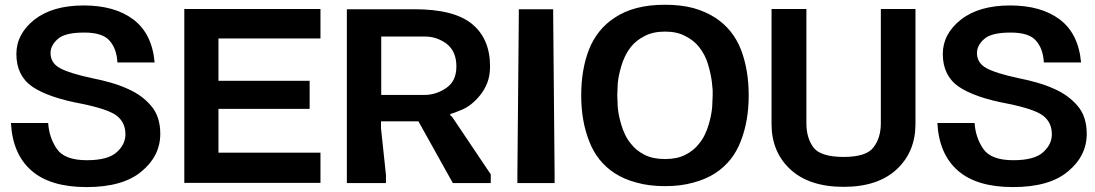

<svg xmlns="http://www.w3.org/2000/svg" viewBox="-20 -758 4540 796"><path d="M644.5 -203.1Q644.5 -111.3 566.4 -46.9Q489.3 17.6 338.9 17.6Q188.5 17.6 110.4 -50.8Q32.2 -119.1 25.4 -248Q76.2 -248 179.7 -248Q183.6 -187.5 215.8 -140.6Q248 -93.8 339.8 -93.8Q427.7 -93.8 463.9 -127Q500 -159.2 500 -201.2Q500 -250 463.9 -278.3Q427.7 -305.7 317.4 -328.1Q180.7 -353.5 114.3 -398.4Q47.9 -444.3 47.9 -534.2Q47.9 -617.2 123 -676.8Q198.2 -735.4 327.1 -735.4Q455.1 -735.4 532.2 -677.7Q610.4 -619.1 621.1 -499Q569.3 -499 466.8 -499Q463.9 -555.7 434.6 -588.9Q406.2 -623 329.1 -623Q248 -623 218.8 -595.7Q189.5 -569.3 189.5 -538.1Q189.5 -497.1 228.5 -475.6Q267.6 -454.1 363.3 -433.6Q403.3 -425.8 440.4 -415Q477.5 -404.3 509.8 -389.6Q569.3 -363.3 606.4 -319.3Q644.5 -275.4 644.5 -203.1Z M744.1 0Q744.1 -240.2 744.1 -720.7Q931.6 -720.7 1308.6 -720.7Q1308.6 -680.7 1308.6 -598.6Q1167 -598.6 885.7 -598.6Q885.7 -540 885.7 -422.9Q1011.7 -422.9 1263.7 -422.9Q1263.7 -384.8 1263.7 -306.6Q1137.7 -306.6 885.7 -306.6Q885.7 -246.1 885.7 -125Q1026.4 -125 1308.6 -125Q1308.6 -84 1308.6 0Q1120.1 0 744.1 0Q744.1 0 744.1 0Z M1854.5 -273.4Q1908.2 -194.3 2014.6 -35.2Q2014.6 -23.4 2014.6 1Q1961.9 1 1857.4 1Q1809.6 -84 1714.8 -254.9Q1663.1 -254.9 1559.6 -254.9Q1559.6 -245.1 1559.6 -225.6Q1566.4 -162.1 1580.1 -33.2Q1580.1 -22.5 1580.1 1Q1526.4 1 1418 1Q1418 -239.3 1418 -719.7Q1511.7 -719.7 1698.2 -719.7Q1863.3 -719.7 1937.5 -658.2Q2011.7 -596.7 2011.7 -482.4Q2011.7 -444.3 2000 -414.1Q1988.3 -384.8 1969.7 -362.3Q1936.5 -321.3 1896.5 -303.7Q1856.4 -287.1 1846.7 -285.2Q1846.7 -283.2 1846.7 -280.3Q1848.6 -279.3 1850.6 -277.3Q1852.5 -275.4 1854.5 -273.4ZM1738.3 -364.3Q1787.1 -364.3 1829.1 -392.6Q1872.1 -420.9 1872.1 -482.4Q1872.1 -544.9 1832 -576.2Q1791 -606.4 1743.2 -606.4Q1682.6 -606.4 1560.5 -606.4Q1560.5 -526.4 1560.5 -364.3Q1605.5 -364.3 1649.4 -364.3Q1694.3 -364.3 1738.3 -364.3Z M2130.9 -719.7Q2178.7 -719.7 2273.4 -719.7Q2273.4 -711.9 2273.4 -694.3Q2275.4 -474.6 2279.3 -35.2Q2279.3 -23.4 2279.3 1Q2227.5 1 2125 1Q2125 -6.8 2125 -23.4Q2125 -27.3 2125 -35.2Q2127 -254.9 2130.9 -694.3Q2130.9 -703.1 2130.9 -719.7Q2130.9 -719.7 2130.9 -719.7Z M3084 -362.3Q3084 -362.3 3084 -363.3Q3084 -362.3 3084 -362.3Q3084 -255.9 3050.8 -171.9Q3018.6 -87.9 2945.3 -40Q2906.2 -14.6 2854.5 -1Q2802.7 13.7 2737.3 13.7Q2670.9 13.7 2619.1 -1Q2567.4 -14.6 2528.3 -40Q2455.1 -87.9 2422.9 -171.9Q2389.6 -255.9 2389.6 -362.3Q2389.6 -362.3 2389.6 -362.3Q2389.6 -363.3 2389.6 -363.3Q2389.6 -469.7 2421.9 -552.7Q2455.1 -636.7 2528.3 -684.6Q2567.4 -710.9 2619.1 -724.6Q2670.9 -738.3 2737.3 -738.3Q2802.7 -738.3 2854.5 -724.6Q2906.2 -710 2945.3 -684.6Q3018.6 -636.7 3051.8 -552.7Q3084 -468.8 3084 -362.3ZM2737.3 -98.6Q2787.1 -98.6 2821.3 -116.2Q2856.4 -133.8 2877.9 -162.1Q2892.6 -179.7 2902.3 -200.2Q2912.1 -220.7 2918 -241.2Q2929.7 -280.3 2932.6 -314.5Q2934.6 -347.7 2934.6 -362.3Q2934.6 -370.1 2934.6 -383.8Q2933.6 -398.4 2931.6 -416Q2927.7 -449.2 2916 -489.3Q2904.3 -530.3 2877.9 -563.5Q2856.4 -590.8 2821.3 -608.4Q2787.1 -627 2737.3 -627Q2686.5 -627 2652.3 -608.4Q2617.2 -590.8 2595.7 -563.5Q2581.1 -544.9 2571.3 -524.4Q2561.5 -503.9 2555.7 -483.4Q2543.9 -444.3 2541 -411.1Q2539.1 -377 2539.1 -362.3Q2539.1 -347.7 2541 -314.5Q2543.9 -280.3 2555.7 -241.2Q2561.5 -220.7 2571.3 -200.2Q2581.1 -179.7 2595.7 -162.1Q2617.2 -133.8 2652.3 -116.2Q2686.5 -98.6 2737.3 -98.6Z M3631.8 -720.7Q3679.7 -720.7 3775.4 -720.7Q3775.4 -561.5 3775.4 -244.1Q3775.4 -128.9 3698.2 -56.6Q3620.1 16.6 3477.5 16.6Q3335 16.6 3256.8 -55.7Q3178.7 -127.9 3178.7 -244.1Q3178.7 -402.3 3178.7 -720.7Q3227.5 -720.7 3323.2 -720.7Q3323.2 -562.5 3323.2 -246.1Q3323.2 -186.5 3352.5 -146.5Q3382.8 -107.4 3477.5 -107.4Q3477.5 -107.4 3477.5 -107.4Q3572.3 -107.4 3601.6 -147.5Q3631.8 -186.5 3631.8 -247.1Q3631.8 -365.2 3631.8 -484.4Q3631.8 -602.5 3631.8 -720.7Z M4485.4 -203.1Q4485.4 -111.3 4407.2 -46.9Q4330.1 17.6 4179.7 17.6Q4029.3 17.6 3951.2 -50.8Q3873 -119.1 3866.2 -248Q3917 -248 4020.5 -248Q4024.4 -187.5 4056.6 -140.6Q4088.9 -93.8 4180.7 -93.8Q4268.6 -93.8 4304.7 -127Q4340.8 -159.2 4340.8 -201.2Q4340.8 -250 4304.7 -278.3Q4268.6 -305.7 4158.2 -328.1Q4021.5 -353.5 3955.1 -398.4Q3888.7 -444.3 3888.7 -534.2Q3888.7 -617.2 3963.9 -676.8Q4039.1 -735.4 4168 -735.4Q4295.9 -735.4 4373 -677.7Q4451.2 -619.1 4461.9 -499Q4410.2 -499 4307.6 -499Q4304.7 -555.7 4275.4 -588.9Q4247.1 -623 4169.9 -623Q4088.9 -623 4059.6 -595.7Q4030.3 -569.3 4030.3 -538.1Q4030.3 -497.1 4069.3 -475.6Q4108.4 -454.1 4204.1 -433.6Q4244.1 -425.8 4281.2 -415Q4318.4 -404.3 4350.6 -389.6Q4410.2 -363.3 4447.3 -319.3Q4485.4 -275.4 4485.4 -203.1Z"/></svg>

Font: Post Neon Display
Style: Regular
Weight: 700
Designer: Ward Goes
Version: Version 1.0